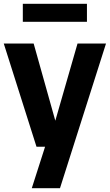

<svg xmlns="http://www.w3.org/2000/svg" viewBox="-21 -778 582 1018"><path d="M147.5 220 218 0 267.5 -121.5 390 -547H541L297 220ZM172.5 0 -1 -547H157.5L311 0ZM100 -662.5V-758H440V-662.5Z"/></svg>

Font: Encode Sans SemiCondensed
Style: Bold
Weight: 700
Width: 4
Designer: Multiple Designers
Foundry: Impallari Type
Version: Version 3.002